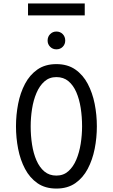

<svg xmlns="http://www.w3.org/2000/svg" viewBox="-20 -1085 656 1117"><path d="M308 12Q243 12 198 -19.2Q153 -50.5 125.5 -102.8Q98 -155 85.5 -219.2Q73 -283.5 73 -350Q73 -416.5 85.5 -480.8Q98 -545 125.5 -597.2Q153 -649.5 198 -680.8Q243 -712 308 -712Q373 -712 418 -680.8Q463 -649.5 490.5 -597.2Q518 -545 530.8 -480.8Q543.5 -416.5 543.5 -350Q543.5 -283.5 530.8 -219.2Q518 -155 490.5 -102.8Q463 -50.5 418 -19.2Q373 12 308 12ZM308 -63.5Q349 -63.5 377.5 -88.8Q406 -114 423.8 -156Q441.5 -198 449.5 -248.8Q457.5 -299.5 457.5 -350Q457.5 -405.5 449.5 -456.8Q441.5 -508 424 -548.5Q406.5 -589 378 -612.8Q349.5 -636.5 308 -636.5Q267 -636.5 238.5 -611.2Q210 -586 192.2 -544.2Q174.5 -502.5 166.5 -451.8Q158.5 -401 158.5 -350Q158.5 -295 166.5 -243.8Q174.5 -192.5 192.2 -151.8Q210 -111 238.5 -87.2Q267 -63.5 308 -63.5ZM308 -798Q286.5 -798 271.8 -812.8Q257 -827.5 257 -849Q257 -871.5 271.8 -886.5Q286.5 -901.5 308 -901.5Q330.5 -901.5 345 -886.5Q359.5 -871.5 359.5 -849Q359.5 -827.5 345 -812.8Q330.5 -798 308 -798ZM143 -995.5V-1065H473V-995.5Z"/></svg>

Font: Overpass Mono
Style: Regular
Weight: 400
Designer: Delve Withrington, Dave Bailey
Foundry: Delve Fonts LLC
Version: Version 4.000